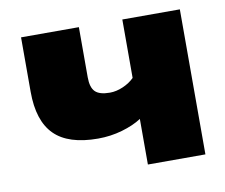

<svg xmlns="http://www.w3.org/2000/svg" viewBox="-60 -546 723 618"><g transform="rotate(-10 302.0 -237.0)"><path d="M564 0H376V-149Q350 -132 312 -121Q274 -110 233 -110Q136 -110 90.5 -155.5Q45 -201 45 -296V-474H234V-310Q234 -277 248 -263Q262 -249 296 -249Q317 -249 339 -258.5Q361 -268 376 -283V-474H564Z"/></g></svg>

Font: Kanit Bold
Style: Regular
Weight: 700
Designer: Katatrad Team
Foundry: CadsonDemak
Version: Version 1.000